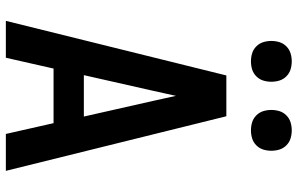

<svg xmlns="http://www.w3.org/2000/svg" viewBox="-196 -796 993 640"><g transform="rotate(90 300.0 -476.5)"><path d="M50 0 232 -735H368L550 0H427L391 -159H209L173 0ZM231 -260H369L317 -490Q313 -509 308.5 -528.5Q304 -548 300 -567Q296 -548 291.5 -528.5Q287 -509 283 -490ZM415 -817Q401 -817 388 -821Q375 -825 365 -835Q355 -845 351 -858Q347 -871 347 -885Q347 -899 351 -912Q355 -925 365 -935Q375 -945 388 -949Q401 -953 415 -953Q429 -953 442 -949Q455 -945 465 -935Q475 -925 479 -912Q483 -899 483 -885Q483 -871 479 -858Q475 -845 465 -835Q455 -825 442 -821Q429 -817 415 -817ZM185 -817Q171 -817 158 -821Q145 -825 135 -835Q125 -845 121 -858Q117 -871 117 -885Q117 -899 121 -912Q125 -925 135 -935Q145 -945 158 -949Q171 -953 185 -953Q199 -953 212 -949Q225 -945 235 -935Q245 -925 249 -912Q253 -899 253 -885Q253 -871 249 -858Q245 -845 235 -835Q225 -825 212 -821Q199 -817 185 -817Z"/></g></svg>

Font: Iosevka Aile
Style: Bold
Weight: 700
Designer: Belleve Invis
Foundry: Belleve Invis
Version: Version 28.0.1; ttfautohint (v1.8.4)